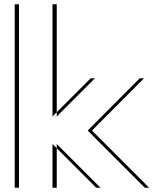

<svg xmlns="http://www.w3.org/2000/svg" viewBox="-20 -880 768 900"><path d="M655 -513 411 -268 679 0H451L246 -205V0H69V-860H246V-334L425 -513ZM635 -513H405L226 -334V-860H49V0H226V-205L431 0H659L391 -268Z"/></svg>

Font: Hussar Plate
Style: Regular
Weight: 700
Foundry: Cannot Into Space Fonts
Version: Version 0.798247